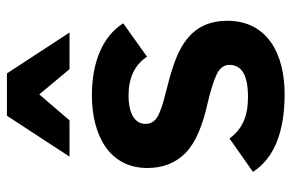

<svg xmlns="http://www.w3.org/2000/svg" viewBox="-160 -646 821 540"><g transform="rotate(-90 250.0 -375.5)"><path d="M251 -424C301.7 -424 338.3 -406.7 361 -372L455 -439C418.4 -496.5 346.3 -527 253 -527C137.4 -527 48 -476.5 48 -371C48 -327.7 61.8 -292.2 89.5 -264.5C117.2 -236.8 165 -215.7 233 -201C269 -192.3 295.5 -183.8 312.5 -175.5C329.5 -167.2 338 -155.3 338 -140C338 -105.3 308 -88 248 -88C192.5 -88 157.4 -104.4 131 -140L37 -74C75.7 -14.7 148.7 15 256 15C369.6 15 462 -34.1 462 -146C462 -213.3 430.8 -250.5 385.5 -276.5C360.5 -290.8 319 -305 261 -319C225.7 -327.7 202 -336 190 -344C178 -352 172 -362.7 172 -376C172 -411.2 210.2 -424 251 -424ZM326 -590H429L314 -766H195L80 -590H182L255 -675Z"/></g></svg>

Font: Fog Sans
Style: Bold
Weight: 700
Foundry: Intel Corporation
Version: Version 1.00